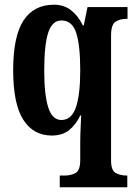

<svg xmlns="http://www.w3.org/2000/svg" viewBox="-20 -566 572 816"><path d="M234 230V180H256Q282 180 301.5 169Q321 158 321 114V45Q321 15 322.5 -20Q324 -55 325 -75H321Q303 -37 274.5 -13.5Q246 10 200 10Q122 10 79 -57Q36 -124 36 -268Q36 -412 80 -479Q124 -546 209 -546Q252 -546 282.5 -522Q313 -498 332 -458H336L352 -536H522V-486H517Q491 -486 471.5 -474Q452 -462 452 -415V116Q452 158 471.5 169Q491 180 518 180H521V230ZM241 -56Q284 -56 302.5 -109.5Q321 -163 321 -267Q321 -373 304 -426Q287 -479 241 -479Q202 -479 185 -427.5Q168 -376 168 -267Q168 -163 185 -109.5Q202 -56 241 -56Z"/></svg>

Font: Noto Serif ExtraCondensed
Style: Bold
Weight: 700
Width: 2
Designer: Monotype Design Team
Foundry: Monotype Imaging Inc.
Version: Version 2.014; ttfautohint (v1.8.4.7-5d5b)